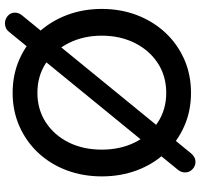

<svg xmlns="http://www.w3.org/2000/svg" viewBox="-37 -744 809 775"><g transform="rotate(-90 367.5 -356.5)"><path d="M101 28Q85 28 72 16Q59 4 59 -14Q59 -29 69 -42L626 -724Q634 -734 643 -737.5Q652 -741 661 -741Q678 -741 691 -729.5Q704 -718 704 -701Q704 -685 693 -672L137 9Q130 18 121 23Q112 28 101 28ZM719 -350Q719 -274 694 -208.5Q669 -143 623.5 -94Q578 -45 516 -17.5Q454 10 380 10Q307 10 245 -17.5Q183 -45 137.5 -94Q92 -143 67.5 -208.5Q43 -274 43 -350Q43 -426 67.5 -491.5Q92 -557 137.5 -606Q183 -655 245 -682.5Q307 -710 380 -710Q454 -710 516 -682.5Q578 -655 623.5 -606Q669 -557 694 -491.5Q719 -426 719 -350ZM611 -350Q611 -424 581.5 -483Q552 -542 500 -576Q448 -610 380 -610Q313 -610 261 -576Q209 -542 180 -483.5Q151 -425 151 -350Q151 -276 180 -217Q209 -158 261 -124Q313 -90 380 -90Q448 -90 500 -124Q552 -158 581.5 -217Q611 -276 611 -350Z"/></g></svg>

Font: Quicksand Light SemiBold
Style: Regular
Weight: 600
Version: Version 3.006